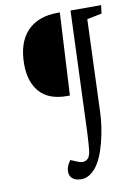

<svg xmlns="http://www.w3.org/2000/svg" viewBox="-99 -766 777 1062"><g transform="rotate(-10 289.0 -235.5)"><path d="M288.1 -237.8H272Q169.9 -237.8 119.4 -294.9Q68.8 -352.1 68.8 -451.2Q68.8 -572.8 129.4 -636.5Q189.9 -700.2 300.8 -700.2H313ZM339.8 82Q343.8 48.8 347.2 -22.9L373 -700.2H544.9L539.1 -653.8L456.1 -637.2L437 -122.1Q434.1 -35.6 410.9 52.7Q387.7 141.1 352.1 184.1Q314.9 229 271 229Q240.7 229 223.6 216.1Q206.5 203.1 205.1 181.2Q201.7 149.9 228 113.8L269 130.9Q296.4 142.1 315.9 130.4Q335.4 118.7 339.8 82Z"/></g></svg>

Font: Literata Book
Style: Italic
Weight: 400
Italic angle: -3°
Designer: Latin by Veronika Burian and Jose Scaglione. Greek by Irene Vlachou. Cyrillic by Vera Evstafieva
Foundry: TypeTogether
Version: Version 1.003;PS 001.003;hotconv 1.0.88;makeotf.lib2.5.64775